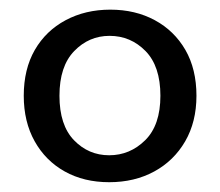

<svg xmlns="http://www.w3.org/2000/svg" viewBox="-20 -719 450 392"><path d="M28.5 -523.5Q28.5 -577.8 51.1 -617.1Q73.8 -656.3 114.1 -677.8Q154.4 -699.3 205.2 -699.3Q256.2 -699.3 296 -677.8Q335.8 -656.3 358.5 -617.1Q381.1 -577.8 381.1 -523.5Q381.1 -470.3 358.1 -430.5Q335.1 -390.8 294.9 -368.9Q254.7 -347 202.9 -347Q151.4 -347 112.2 -368.9Q73 -390.8 50.8 -430.5Q28.5 -470.3 28.5 -523.5ZM307.5 -523.5Q307.5 -583.7 277.2 -614.7Q246.8 -645.8 203.7 -645.8Q161.5 -645.8 131.5 -614.7Q101.4 -583.7 101.4 -523.5Q101.4 -463.4 131.1 -432.7Q160.8 -402 202.9 -402Q245.3 -402 276.4 -432.7Q307.5 -463.4 307.5 -523.5Z"/></svg>

Font: Poppins Variable
Style: Regular
Weight: 100
Designer: Jonny Pinhorn
Foundry: Indian Type Foundry
Version: Version 6.000